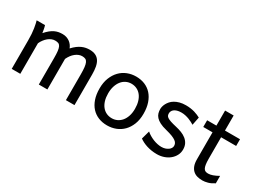

<svg xmlns="http://www.w3.org/2000/svg" viewBox="-40 -1193 2339 1753"><g transform="rotate(30 1129.0 -316.5)"><path d="M461.4 0H371.1V-278.3Q371.1 -323.7 367.7 -351.8Q364.3 -379.9 356.2 -395.8Q348.1 -411.6 334.5 -417Q320.8 -422.4 300.3 -422.4Q282.2 -422.4 264.2 -415Q246.1 -407.7 229.7 -394.3Q213.4 -380.9 199.5 -362.5Q185.5 -344.2 175.8 -322.3V0H85.4V-300.3Q85.4 -372.6 77.1 -422.6Q68.8 -472.7 61 -498H148.9Q154.3 -482.4 158.2 -461.2Q162.1 -439.9 164.6 -422.4Q187 -448.2 207.5 -464.8Q228 -481.4 248.3 -491Q268.6 -500.5 288.6 -504.2Q308.6 -507.8 329.6 -507.8Q353.5 -507.8 373 -501Q392.6 -494.1 407.5 -482.9Q422.4 -471.7 433.1 -456.8Q443.8 -441.9 449.7 -425.8Q472.7 -450.7 494.1 -466.6Q515.6 -482.4 536.1 -491.5Q556.6 -500.5 576.4 -504.2Q596.2 -507.8 615.2 -507.8Q652.3 -507.8 677.7 -495.8Q703.1 -483.9 718.5 -460.4Q733.9 -437 740.5 -402.3Q747.1 -367.7 747.1 -322.3V0H656.7V-268.6Q656.7 -315.9 653.3 -345.7Q649.9 -375.5 641.8 -392.6Q633.8 -409.7 620.1 -416Q606.4 -422.4 585.9 -422.4Q567.9 -422.4 550.3 -415.3Q532.7 -408.2 516.4 -395.3Q500 -382.3 486.1 -363.8Q472.2 -345.2 461.4 -322.3Z M869.1 -246.6Q869.1 -309.6 888.2 -358.2Q907.2 -406.7 939.5 -440.2Q971.7 -473.6 1014.6 -490.7Q1057.6 -507.8 1106 -507.8Q1156.2 -507.8 1198 -490.7Q1239.7 -473.6 1269.8 -440.2Q1299.8 -406.7 1316.4 -358.2Q1333 -309.6 1333 -246.6Q1333 -183.6 1314 -135.3Q1294.9 -86.9 1262.7 -54.2Q1230.5 -21.5 1187.5 -4.6Q1144.5 12.2 1096.2 12.2Q1045.9 12.2 1004.2 -4.6Q962.4 -21.5 932.4 -54.2Q902.3 -86.9 885.7 -135.3Q869.1 -183.6 869.1 -246.6ZM959.5 -246.6Q959.5 -204.1 969.7 -170.4Q980 -136.7 998.8 -113.5Q1017.6 -90.3 1043.5 -78.1Q1069.3 -65.9 1101.1 -65.9Q1130.4 -65.9 1156.2 -78.1Q1182.1 -90.3 1201.4 -113.5Q1220.7 -136.7 1231.7 -170.4Q1242.7 -204.1 1242.7 -246.6Q1242.7 -289.6 1232.4 -323.5Q1222.2 -357.4 1203.4 -381.1Q1184.6 -404.8 1158.4 -417.2Q1132.3 -429.7 1101.1 -429.7Q1071.3 -429.7 1045.4 -417.2Q1019.5 -404.8 1000.5 -381.1Q981.4 -357.4 970.5 -323.5Q959.5 -289.6 959.5 -246.6Z M1630.9 -507.8Q1657.2 -507.8 1680.4 -504.4Q1703.6 -501 1722.9 -495.4Q1742.2 -489.7 1758.3 -482.7Q1774.4 -475.6 1787.1 -468.8L1770 -383.3Q1757.8 -390.6 1742.4 -398.7Q1727.1 -406.7 1709.2 -413.6Q1691.4 -420.4 1670.7 -425Q1649.9 -429.7 1627.4 -429.7Q1600.6 -429.7 1582 -423.8Q1563.5 -418 1552.2 -408.9Q1541 -399.9 1535.9 -388.4Q1530.8 -377 1530.8 -366.2Q1530.8 -353.5 1534.7 -343.8Q1538.6 -334 1551 -325.7Q1563.5 -317.4 1586.4 -309.6Q1609.4 -301.8 1647.9 -293Q1681.2 -285.6 1710.4 -274.2Q1739.7 -262.7 1761.7 -245.1Q1783.7 -227.5 1796.4 -202.9Q1809.1 -178.2 1809.1 -144Q1809.1 -110.8 1794.4 -82.5Q1779.8 -54.2 1754.4 -33Q1729 -11.7 1694.8 0.2Q1660.6 12.2 1621.1 12.2Q1591.3 12.2 1563.7 7.8Q1536.1 3.4 1512 -4.4Q1487.8 -12.2 1467.8 -22.5Q1447.8 -32.7 1433.1 -43.9L1457.5 -131.8Q1474.1 -117.2 1494.9 -105Q1515.6 -92.8 1537.6 -84Q1559.6 -75.2 1581.8 -70.6Q1604 -65.9 1623.5 -65.9Q1645 -65.9 1662.8 -71.5Q1680.7 -77.1 1693.6 -86.2Q1706.5 -95.2 1713.9 -107.2Q1721.2 -119.1 1721.2 -131.8Q1721.2 -145.5 1715.6 -157.5Q1710 -169.4 1695.1 -180.4Q1680.2 -191.4 1654.1 -201.7Q1627.9 -211.9 1586.9 -222.2Q1542.5 -232.9 1514.4 -247.6Q1486.3 -262.2 1470.5 -279.8Q1454.6 -297.4 1448.7 -317.9Q1442.9 -338.4 1442.9 -361.3Q1442.9 -372.6 1446.5 -387.7Q1450.2 -402.8 1458.7 -419.2Q1467.3 -435.5 1481.2 -451.4Q1495.1 -467.3 1516.1 -479.7Q1537.1 -492.2 1565.4 -500Q1593.8 -507.8 1630.9 -507.8Z M1865.2 -485.8H1962.9V-644.5H2053.2V-485.8H2211.9V-415H2053.2V-190.4Q2053.2 -152.8 2056.9 -128.9Q2060.5 -105 2068.1 -91.6Q2075.7 -78.1 2087.4 -73.2Q2099.1 -68.4 2115.7 -68.4Q2136.7 -68.4 2163.1 -77.6Q2189.5 -86.9 2221.7 -105V-26.9Q2188 -4.9 2157.2 3.7Q2126.5 12.2 2100.6 12.2Q2071.8 12.2 2046.9 5.6Q2022 -1 2003.2 -17.6Q1984.4 -34.2 1973.6 -61.8Q1962.9 -89.4 1962.9 -131.8V-415H1865.2Z"/></g></svg>

Font: Andika DR AuSIL
Style: Regular
Weight: 400
Designer: Annie Olsen & Victor Gaultney
Foundry: SIL International
Version: Version 0.003